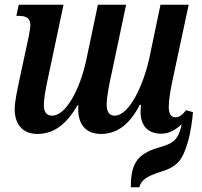

<svg xmlns="http://www.w3.org/2000/svg" viewBox="-20 -556 854 810"><path d="M138 9C207 9 260 -31 307 -112H311C310 -106 310 -101 310 -95C310 -36 338 9 406 9C474 9 527 -31 570 -114H575C574 -105 573 -93 573 -84C573 -29 601 8 660 8C694 8 721 -8 746 -32C743 -14 738 5 729 19C715 43 697 53 648 67C554 94 532 141 532 234H568C575 206 593 189 663 167C732 146 751 113 770 51C785 5 792 -55 794 -83L765 -91C750 -71 735 -61 720 -61C701 -61 692 -77 692 -105C692 -130 697 -165 705 -204L776 -536H657L609 -306C589 -215 531 -68 463 -68C438 -68 430 -89 430 -116C430 -147 442 -208 450 -242L512 -536H393L344 -303C317 -178 258 -68 200 -68C174 -68 165 -87 165 -112C165 -138 171 -175 184 -234L248 -536H59L49 -489H60C89 -489 108 -480 108 -451C108 -441 105 -422 101 -401L61 -215C51 -167 42 -125 42 -95C42 -38 70 9 138 9Z"/></svg>

Font: Noto Serif Condensed SemiBold
Style: Italic
Weight: 600
Width: 3
Italic angle: -12°
Designer: Monotype Design Team
Foundry: Monotype Imaging Inc.
Version: Version 2.014